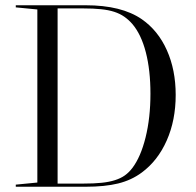

<svg xmlns="http://www.w3.org/2000/svg" viewBox="-20 -710 744 730"><path d="M40 -690H306Q442 -690 519 -637Q581 -594 614.5 -519Q648 -444 648 -349Q648 -253 614 -176Q580 -99 519 -54Q480 -25 429.5 -12.5Q379 0 306 0H40V-8L122 -16V-674L40 -682ZM297 -12Q337 -12 366 -15Q395 -18 417 -25Q439 -32 454.5 -43Q470 -54 483 -71Q515 -113 533.5 -187.5Q552 -262 552 -354Q552 -443 534.5 -511Q517 -579 483 -619Q469 -635 452.5 -646.5Q436 -658 414.5 -665Q393 -672 364 -675Q335 -678 297 -678H199V-12Z"/></svg>

Font: Libre Caslon Display
Style: Regular
Weight: 400
Designer: Pablo Impallari, Rodrigo Fuenzalida
Foundry: Pablo Impallari, Rodrigo Fuenzalida
Version: Version 1.002; ttfautohint (v1.5)